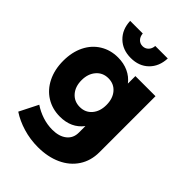

<svg xmlns="http://www.w3.org/2000/svg" viewBox="-274 -878 1195 1195"><g transform="rotate(45 324.0 -280.0)"><path d="M586 -541V-48Q586 27 549 83.5Q512 140 445.5 170.5Q379 201 292 201Q224 201 161 182Q98 163 50 131L112 8Q149 33 192 47Q235 61 279 61Q339 61 374 33Q409 5 409 -43V-101Q355 -30 255 -30Q188 -30 135.5 -62.5Q83 -95 53.5 -154.5Q24 -214 24 -291Q24 -367 52.5 -425Q81 -483 133 -515Q185 -547 251 -547Q301 -547 341.5 -528.5Q382 -510 409 -475V-541ZM409 -286Q409 -343 379 -378Q349 -413 300 -413Q251 -413 220.5 -377.5Q190 -342 190 -286Q190 -230 220.5 -195Q251 -160 300 -160Q349 -160 379 -195Q409 -230 409 -286ZM309 -704Q331 -704 346.5 -719.5Q362 -735 364 -761H474Q471 -688 426 -644Q381 -600 309 -600Q237 -600 191.5 -644Q146 -688 143 -761H254Q256 -735 271 -719.5Q286 -704 309 -704Z"/></g></svg>

Font: Montserrat arm2
Style: Bold
Weight: 700
Designer: Julieta Ulanovsky
Foundry: Julieta Ulanovsky
Version: Version 6.000